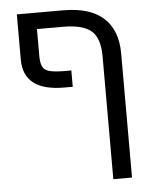

<svg xmlns="http://www.w3.org/2000/svg" viewBox="-55 -645 686 890"><g transform="rotate(-5 287.5 -200.0)"><path d="M436 -372Q436 -456 397 -490Q358 -524 265 -524H144V-397Q144 -348 166 -333.5Q188 -319 252 -319H286V-243H246Q57 -243 57 -390V-600H272Q398 -600 460.5 -542.5Q523 -485 523 -378V200H436Z"/></g></svg>

Font: ColatingCofangSans
Style: Regular
Weight: 400
Foundry: GNU
Version: Version 412.227;June 27, 2022;FontCreator 11.0.0.2412 32-bit